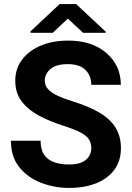

<svg xmlns="http://www.w3.org/2000/svg" viewBox="-20 -922 655 952"><path d="M432.6 -186.5Q432.6 -211.4 421.9 -229.7Q411.1 -248 381.1 -264.2Q351.1 -280.3 293.5 -298.8Q228.5 -319.3 174.6 -347.9Q120.6 -376.5 88.1 -418.5Q55.7 -460.4 55.7 -522Q55.7 -581.5 89.4 -626.2Q123 -670.9 182.1 -695.8Q241.2 -720.7 318.4 -720.7Q436.5 -720.7 507.8 -658.9Q579.1 -597.2 579.1 -501.5H432.6Q432.6 -546.4 403.8 -575.2Q375 -604 315.9 -604Q258.3 -604 230.2 -579.8Q202.1 -555.7 202.1 -521.5Q202.1 -498 218.3 -480Q234.4 -461.9 265.9 -447.3Q297.4 -432.6 343.3 -418.5Q420.9 -394.5 473.6 -363.3Q526.4 -332 553 -289.1Q579.6 -246.1 579.6 -187.5Q579.6 -125 547.6 -81.1Q515.6 -37.1 457.8 -13.7Q399.9 9.8 321.8 9.8Q251 9.8 185.1 -15.1Q119.1 -40 76.7 -91.8Q34.2 -143.6 34.2 -224.1H181.2Q181.2 -180.7 198.7 -155Q216.3 -129.4 248 -117.9Q279.8 -106.4 321.8 -106.4Q378.4 -106.4 405.5 -129.4Q432.6 -152.3 432.6 -186.5ZM357.4 -901.9 503.9 -765.1V-759.3H392.1L316.4 -829.6L241.2 -759.3H131.3V-766.6L275.9 -901.9Z"/></svg>

Font: RobotoDEMO
Style: Regular
Weight: 400
Designer: Christian Robertson
Foundry: Google
Version: Version 2.136